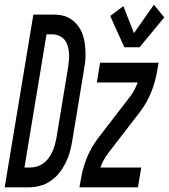

<svg xmlns="http://www.w3.org/2000/svg" viewBox="-60 -797 719 817"><path d="M-40 0 82 -735H166Q182 -735 198 -732.5Q214 -730 228 -723.5Q242 -717 253.5 -707Q265 -697 274 -684.5Q283 -672 289 -657.5Q295 -643 298 -627.5Q301 -612 302.5 -596Q304 -580 304 -563.5Q304 -547 302 -530.5Q300 -514 297 -498L247 -195Q243 -171 236.5 -148Q230 -125 218.5 -102.5Q207 -80 191.5 -60.5Q176 -41 154.5 -26.5Q133 -12 109.5 -6Q86 0 62 0ZM66 -84Q81 -84 95.5 -88Q110 -92 123.5 -101.5Q137 -111 146.5 -124Q156 -137 162.5 -151Q169 -165 173 -179.5Q177 -194 180 -209L230 -512Q232 -527 233.5 -542.5Q235 -558 233.5 -573.5Q232 -589 227.5 -603.5Q223 -618 214 -628.5Q205 -639 191 -645Q177 -651 162 -651H138L44 -84ZM534 -596H469L409 -729L465 -771L510 -656L595 -777L639 -723ZM278 0 284 -33Q291 -78 308.5 -122.5Q326 -167 355 -206L492 -384Q503 -398 511.5 -414Q520 -430 526 -446H352L366 -530H615L609 -497Q602 -452 584.5 -407.5Q567 -363 538 -324L401 -146Q401 -146 401 -146Q401 -146 401 -146Q390 -132 381.5 -116Q373 -100 367 -84H541L527 0Z"/></svg>

Font: Iosevka Curly MdExObl
Style: Regular
Weight: 500
Width: 7
Italic angle: -9°
Monospace: yes
Designer: Belleve Invis
Foundry: Belleve Invis
Version: Version 11.1.0; ttfautohint (v1.8.3)